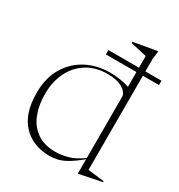

<svg xmlns="http://www.w3.org/2000/svg" viewBox="-179 -861 927 996"><g transform="rotate(30 285.0 -363.0)"><path d="M251 -592.5V-618.5H434V-688.5L337 -710.5V-718L474.5 -742H478.5L472.5 -691.5V-618.5H569V-592.5H472.5V-28.5L570 -17V-11.5L438.5 15.5H434V-70.5Q391 -34.5 360 -17.2Q329 0 305.2 5Q281.5 10 261 10Q160 10 99.8 -53.8Q39.5 -117.5 39.5 -240.5Q39.5 -330 77 -393Q114.5 -456 177.8 -489Q241 -522 318.5 -522Q347.5 -522 378 -517.5Q408.5 -513 434 -504V-592.5ZM434 -443Q434 -469.5 400.2 -489.5Q366.5 -509.5 311 -509.5Q240 -509.5 188.2 -477.2Q136.5 -445 108.2 -388.2Q80 -331.5 80 -258Q80 -189.5 101.2 -136.5Q122.5 -83.5 166 -53.5Q209.5 -23.5 276 -23.5Q312.5 -23.5 352.2 -35Q392 -46.5 434 -78Z"/></g></svg>

Font: Newsreader Display ExtraLight
Style: Regular
Weight: 275
Designer: Hugues Gentile
Foundry: Production Type
Version: Version 1.001